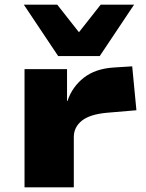

<svg xmlns="http://www.w3.org/2000/svg" viewBox="-20 -802 624 822"><path d="M85 0V-506H267V-370H269Q289 -430 338.5 -469Q388 -508 467 -513L546 -518L564 -330L435 -319Q363 -312 329.5 -284.5Q296 -257 296 -215V0ZM229 -562 82 -782H225L318 -664L411 -782H554L407 -562Z"/></svg>

Font: Nunito Sans 7pt Expanded Black
Style: Regular
Weight: 900
Width: 7
Designer: Vernon Adams
Foundry: Vernon Adams
Version: Version 3.101;gftools[0.9.27]